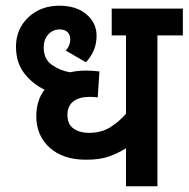

<svg xmlns="http://www.w3.org/2000/svg" viewBox="-20 -652 660 672"><path d="M620 -528H531V0H421V-133Q392 -115 360.5 -104Q329 -93 281 -93Q201 -93 154 -135Q107 -177 107 -246Q107 -271 114 -295Q121 -319 136 -338Q93 -359 64.5 -396Q36 -433 36 -489Q36 -530 55.5 -562Q75 -594 109 -613Q143 -632 188 -632Q247 -632 282.5 -602Q318 -572 318 -527Q318 -499 308.5 -476.5Q299 -454 281 -434L210 -475Q226 -492 226 -514Q226 -530 216.5 -539.5Q207 -549 189 -549Q165 -549 149 -531.5Q133 -514 133 -486Q133 -445 161.5 -425Q190 -405 225 -399Q251 -405 282 -405Q294 -405 307 -404Q320 -403 328 -402L322 -311Q310 -313 295 -313Q257 -313 236.5 -297Q216 -281 216 -250Q216 -217 237.5 -202Q259 -187 291 -187Q335 -187 366.5 -207Q398 -227 421 -254V-528H371V-622H620Z"/></svg>

Font: Noto Sans SemiCondensed SemiBold
Style: Regular
Weight: 600
Width: 4
Designer: Monotype Design Team
Foundry: Monotype Imaging Inc.
Version: Version 2.013; ttfautohint (v1.8.4.7-5d5b)